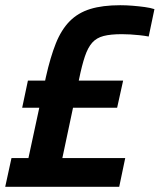

<svg xmlns="http://www.w3.org/2000/svg" viewBox="-27 -716 612 736"><path d="M-7 0 17 -110H82L149 -421Q166 -497 187 -549.5Q208 -602 240 -634.5Q272 -667 319 -681.5Q366 -696 434 -696Q457 -696 481.5 -694Q506 -692 528 -689Q550 -686 565 -681L543 -576Q527 -579 508.5 -581Q490 -583 472.5 -584Q455 -585 440 -585Q397 -585 370 -578Q343 -571 326.5 -552.5Q310 -534 298.5 -500Q287 -466 276 -412L212 -110H453L430 0ZM58 -303 80 -407H445L422 -303Z"/></svg>

Font: Saira SemiCondensed SemiBold
Style: Italic
Weight: 600
Width: 4
Italic angle: -12°
Designer: Hector Gatti with collaboration of the Omnibus-Type team
Foundry: Omnibus-Type
Version: Version 1.101